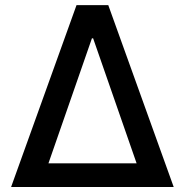

<svg xmlns="http://www.w3.org/2000/svg" viewBox="-20 -748 740 768"><path d="M24.4 0Q89.8 -181.6 286.1 -727.5Q318.4 -727.5 413.1 -727.5Q478.5 -545.9 674.8 0Q512.7 0 24.4 0ZM173.8 -94.7Q261.7 -94.7 526.4 -94.7Q483.4 -219.7 352.5 -594.7Q351.6 -594.7 347.7 -594.7Q303.7 -469.7 173.8 -94.7Z"/></svg>

Font: DeepSea
Style: Medium
Weight: 500
Designer: Stem
Version: Version 3.019;git-0a5106e0b